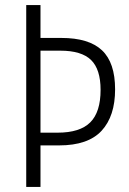

<svg xmlns="http://www.w3.org/2000/svg" viewBox="-20 -734 508 754"><path d="M432 -383Q432 -278 379 -220.5Q326 -163 212 -163H139V0H83V-714H139V-585H221Q329 -585 380.5 -536.5Q432 -488 432 -383ZM206 -213Q294 -213 334.5 -253.5Q375 -294 375 -381Q375 -462 337.5 -498.5Q300 -535 217 -535H139V-213Z"/></svg>

Font: Noto Sans Khmer Condensed Light
Style: Regular
Weight: 300
Width: 3
Designer: Danh Hong and the Monotype Design Team
Foundry: Monotype Imaging Inc.
Version: Version 2.004; ttfautohint (v1.8.4.7-5d5b)